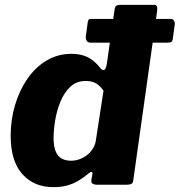

<svg xmlns="http://www.w3.org/2000/svg" viewBox="-20 -762 741 792"><path d="M693 -603Q691 -591 686 -588.5Q681 -586 667 -586H354Q342 -586 337.5 -594Q333 -602 334 -612L342 -671Q344 -680 346.5 -682Q349 -684 355 -684H686Q693 -684 697.5 -676.5Q702 -669 701 -662ZM379 0Q370 0 362.5 -4Q355 -8 357 -20L361 -43Q363 -51 358.5 -52.5Q354 -54 346 -47Q327 -31 305 -17.5Q283 -4 257.5 3Q232 10 200 10Q120 10 72 -44Q24 -98 24 -202Q24 -268 42 -328.5Q60 -389 93 -437Q126 -485 172.5 -512.5Q219 -540 275 -540Q315 -540 343 -525.5Q371 -511 394 -481Q401 -472 409 -473.5Q417 -475 421 -501L453 -725Q455 -735 460 -738.5Q465 -742 474 -742H617Q632 -742 628 -716L530 -20Q529 -8 523 -4Q517 0 502 0ZM407 -388Q391 -410 374.5 -419Q358 -428 334 -428Q295 -428 269.5 -403.5Q244 -379 229 -342Q214 -305 207.5 -265Q201 -225 201 -193Q201 -159 209.5 -138Q218 -117 234.5 -108Q251 -99 273 -99Q298 -99 320.5 -110.5Q343 -122 357.5 -141Q372 -160 375 -180Z"/></svg>

Font: Libre Franklin ExtraBold
Style: Italic
Weight: 800
Italic angle: -8°
Designer: Pablo Impallari, Rodrigo Fuenzalida, Nhung Nguyen
Foundry: Impallari Type
Version: Version 3.000